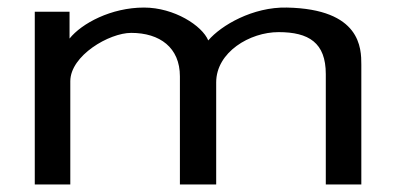

<svg xmlns="http://www.w3.org/2000/svg" viewBox="-20 -488 1040 508"><path d="M72 0H166V-273C166 -341 269 -401 327 -401C403 -401 456 -362 456 -286V0H552V-270C552 -350 641 -403 717 -403C797 -403 842 -375 842 -292V0H936V-317C936 -360 935 -464 739 -468C649 -470 565 -421 531 -381C515 -420 441 -468 361 -468C274 -468 196 -426 164 -386V-457H72Z"/></svg>

Font: Inconsolata UltraExpanded
Style: Regular
Weight: 400
Width: 9
Monospace: yes
Designer: Raph Levien, Cyreal, Brenton Simpson
Foundry: Raph Levien, Cyreal, Google
Version: Version 3.100